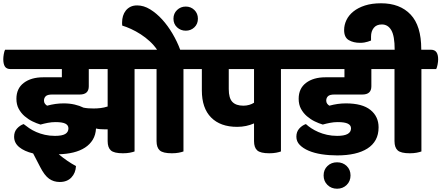

<svg xmlns="http://www.w3.org/2000/svg" viewBox="-60 -923 2690 1170"><path d="M760 -502V0Q749 4 731 7.5Q713 11 689 11Q635 11 615.5 -6.5Q596 -24 596 -63V-135H575Q562 -135 549.5 -136Q537 -137 525 -140Q523 -101 505.5 -72Q488 -43 458 -23.5Q428 -4 387 6Q346 16 298 17Q324 39 350.5 57Q377 75 403 89Q401 131 375 158.5Q349 186 304 186Q267 186 239 166Q211 146 185 95L142 12Q88 -1 57 -26.5Q26 -52 26 -90Q26 -120 43.5 -139.5Q61 -159 84 -167Q99 -155 118 -142Q137 -129 161 -118.5Q185 -108 213.5 -101.5Q242 -95 275 -95Q318 -95 337.5 -106.5Q357 -118 357 -141Q357 -160 338.5 -169.5Q320 -179 278 -179Q255 -179 231.5 -174.5Q208 -170 187 -164Q163 -171 137.5 -183.5Q112 -196 90 -215Q68 -234 54 -260Q40 -286 40 -321Q40 -384 85 -418Q130 -452 203 -452H317V-502H5Q-20 -502 -30 -517.5Q-40 -533 -40 -563Q-40 -575 -37 -593Q-34 -611 -29 -620H817Q841 -620 851.5 -605Q862 -590 862 -561Q862 -548 858.5 -529.5Q855 -511 850 -502ZM227 -279Q253 -286 277.5 -289.5Q302 -293 328 -293Q364 -293 394.5 -286Q425 -279 449 -267Q464 -264 479.5 -263Q495 -262 511 -262Q532 -262 553 -264.5Q574 -267 596 -274V-502H481V-397Q481 -347 426 -347H258Q229 -347 218.5 -336.5Q208 -326 208 -310Q208 -299 213.5 -291.5Q219 -284 227 -279Z M1058 -502V0Q1047 4 1029 7.5Q1011 11 987 11Q933 11 913.5 -6.5Q894 -24 894 -63V-502H837Q812 -502 802 -517.5Q792 -533 792 -563Q792 -575 795 -593Q798 -611 803 -620H897Q879 -647 853 -671Q827 -695 797.5 -714Q768 -733 738.5 -746.5Q709 -760 685 -767Q684 -772 684 -777Q684 -782 684 -787Q684 -807 689.5 -825.5Q695 -844 706.5 -858.5Q718 -873 735 -881.5Q752 -890 776 -890Q816 -890 855 -866Q894 -842 928.5 -804Q963 -766 991.5 -717.5Q1020 -669 1038 -620H1115Q1139 -620 1149.5 -605Q1160 -590 1160 -561Q1160 -548 1156.5 -529.5Q1153 -511 1148 -502ZM997 -809Q997 -841 1019 -862Q1041 -883 1072 -883Q1103 -883 1124.5 -862Q1146 -841 1146 -809Q1146 -777 1124.5 -756.5Q1103 -736 1072 -736Q1041 -736 1019 -756.5Q997 -777 997 -809Z M1652 -502V0Q1641 4 1623 7.5Q1605 11 1581 11Q1527 11 1507.5 -6.5Q1488 -24 1488 -63V-171Q1465 -161 1439.5 -155.5Q1414 -150 1385 -150Q1283 -150 1226.5 -207Q1170 -264 1170 -372V-502H1125Q1100 -502 1090 -517.5Q1080 -533 1080 -563Q1080 -575 1083 -593Q1086 -611 1091 -620H1709Q1733 -620 1743.5 -605Q1754 -590 1754 -561Q1754 -548 1750.5 -529.5Q1747 -511 1742 -502ZM1423 -279Q1442 -279 1459 -284Q1476 -289 1488 -297V-502H1334V-380Q1334 -325 1356 -302Q1378 -279 1423 -279Z M1994 227Q1959 227 1935.5 204Q1912 181 1912 146Q1912 111 1935.5 88.5Q1959 66 1994 66Q2029 66 2052.5 88.5Q2076 111 2076 146Q2076 181 2052.5 204Q2029 227 1994 227ZM1947 -279Q1973 -286 1997.5 -289.5Q2022 -293 2048 -293Q2148 -293 2197.5 -253Q2247 -213 2247 -147Q2247 -103 2229.5 -71Q2212 -39 2179 -18Q2146 3 2099.5 13.5Q2053 24 1995 24Q1945 24 1900 17Q1855 10 1821 -4.5Q1787 -19 1766.5 -40Q1746 -61 1746 -90Q1746 -120 1763.5 -139.5Q1781 -159 1804 -167Q1818 -154 1837 -141.5Q1856 -129 1880 -118.5Q1904 -108 1933 -101.5Q1962 -95 1995 -95Q2079 -95 2079 -141Q2079 -160 2059.5 -169.5Q2040 -179 1998 -179Q1975 -179 1951.5 -174.5Q1928 -170 1907 -164Q1883 -171 1857.5 -183.5Q1832 -196 1810 -215Q1788 -234 1774 -260Q1760 -286 1760 -321Q1760 -384 1805 -418Q1850 -452 1923 -452H2039V-502H1724Q1699 -502 1689 -517.5Q1679 -533 1679 -563Q1679 -575 1682 -593Q1685 -611 1690 -620H2272Q2296 -620 2306.5 -605Q2317 -590 2317 -561Q2317 -548 2313.5 -529.5Q2310 -511 2305 -502H2203V-397Q2203 -347 2148 -347H1978Q1949 -347 1938.5 -336.5Q1928 -326 1928 -310Q1928 -299 1933.5 -291.5Q1939 -284 1947 -279Z M2508 -502V0Q2497 4 2479 7.5Q2461 11 2437 11Q2383 11 2363.5 -6.5Q2344 -24 2344 -63V-502H2287Q2262 -502 2252 -517.5Q2242 -533 2242 -563Q2242 -575 2245 -593Q2248 -611 2253 -620H2345Q2345 -704 2324.5 -739Q2304 -774 2267 -774Q2234 -774 2217.5 -753Q2201 -732 2201 -700V-676Q2192 -672 2181 -669Q2172 -666 2160 -664Q2148 -662 2134 -662Q2094 -662 2065.5 -678.5Q2037 -695 2037 -740Q2037 -771 2051 -800.5Q2065 -830 2093.5 -853Q2122 -876 2164 -889.5Q2206 -903 2262 -903Q2377 -903 2442 -834.5Q2507 -766 2507 -624V-620H2565Q2589 -620 2599.5 -605Q2610 -590 2610 -561Q2610 -548 2606.5 -529.5Q2603 -511 2598 -502Z"/></svg>

Font: Baloo 2 ExtraBold
Style: Regular
Weight: 800
Designer: Sarang Kulkarni and Ek Type
Foundry: Ek Type
Version: Version 1.640;hotconv 1.0.111;makeotfexe 2.5.65597; ttfautoh